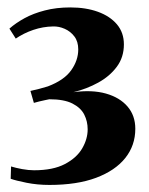

<svg xmlns="http://www.w3.org/2000/svg" viewBox="-20 -924 410 530"><path d="M116.5 -413.5Q83 -413.5 53.2 -419.5Q23.5 -425.5 9.5 -430.5L10.5 -464.5Q23.5 -460.5 41.2 -457.2Q59 -454 74 -454Q126.5 -454 159.2 -471.2Q192 -488.5 207 -514.5Q222 -540.5 222 -567Q222 -589 212.5 -607.8Q203 -626.5 180 -638.2Q157 -650 116 -650Q111.5 -649 104 -647.5Q96.5 -646 88.5 -644Q80.5 -642 73.5 -640L64 -673Q76 -675.5 88.5 -678.8Q101 -682 112 -685.5Q157 -702.5 176.5 -730Q196 -757.5 196 -787.5Q196 -809.5 185.2 -823.5Q174.5 -837.5 158.5 -844.5Q142.5 -851.5 126.5 -851Q98.5 -850.5 72 -841.5Q45.5 -832.5 23.5 -817.5L6 -845Q23.5 -860.5 47.8 -873.8Q72 -887 103.8 -895.2Q135.5 -903.5 174 -903.5Q217 -903.5 250.2 -891.5Q283.5 -879.5 302.8 -856.8Q322 -834 322 -801.5Q322 -766 302.5 -739.8Q283 -713.5 251.2 -696Q219.5 -678.5 182.5 -669.5Q234 -676.5 272.2 -665.8Q310.5 -655 332 -630Q353.5 -605 353.5 -568.5Q353.5 -522.5 325.8 -487.8Q298 -453 245.2 -433.2Q192.5 -413.5 116.5 -413.5Z"/></svg>

Font: Merriweather 120pt
Style: Bold
Weight: 700
Designer: Eben Sorkin
Foundry: Eben Sorkin
Version: Version 2.100